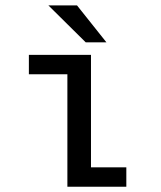

<svg xmlns="http://www.w3.org/2000/svg" viewBox="-20 -708 610 728"><path d="M383.5 -547.5H305L163.5 -687.5H272ZM325 -73.5H459V0H235.5V-426.5H89.5V-500H325Z"/></svg>

Font: League Mono Narrow
Style: Regular
Weight: 400
Width: 3
Designer: Tyler Finck
Foundry: The League of Moveable Type / Tyler Finck
Version: Version 2.210